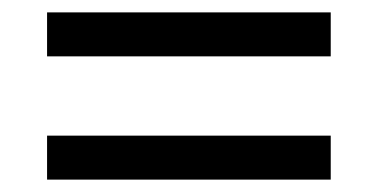

<svg xmlns="http://www.w3.org/2000/svg" viewBox="-20 -507 612 310"><path d="M56 -416V-487H514V-416ZM56 -217V-288H514V-217Z"/></svg>

Font: Noto Sans Anatolian Hieroglyphs
Style: Regular
Weight: 400
Designer: Monotype Design Team
Foundry: Monotype Imaging Inc.
Version: Version 2.001; ttfautohint (v1.8.4.7-5d5b)